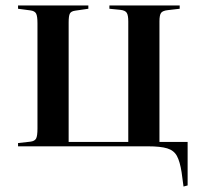

<svg xmlns="http://www.w3.org/2000/svg" viewBox="-20 -535 742 702"><path d="M651 147 644 95Q638 56 627 35.5Q616 15 591.5 7.5Q567 0 521 0H46V-12L91 -17Q107 -19 112 -28.5Q117 -38 117 -65V-450Q117 -476 112 -485.5Q107 -495 91 -497L46 -503V-515H303V-503L255 -496Q240 -494 235.5 -485.5Q231 -477 231 -453V-16H449V-457Q449 -479 443.5 -488Q438 -497 420 -499L380 -503V-515H637V-503L594 -498Q575 -496 569 -488Q563 -480 563 -457V-16H666V143Z"/></svg>

Font: Literata 72pt Medium
Style: Regular
Weight: 500
Designer: Latin by Veronika Burian and Jose Scaglione. Greek by Irene Vlachou. Cyrillic by Vera Evstafieva.
Foundry: TypeTogether
Version: Version 3.002